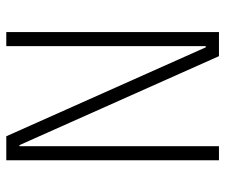

<svg xmlns="http://www.w3.org/2000/svg" viewBox="-74 -660 733 626"><g transform="rotate(90 293.0 -346.5)"><path d="M423.8 0 133.8 -650.4H129.9V0H84V-693.4H162.6L452.6 -43H456.1V-693.4H502V0Z"/></g></svg>

Font: Cascadia Code NF ExtraLight
Style: Regular
Weight: 200
Monospace: yes
Designer: Aaron Bell
Foundry: Saja Typeworks
Version: Version 2404.023; ttfautohint (v1.8.4)